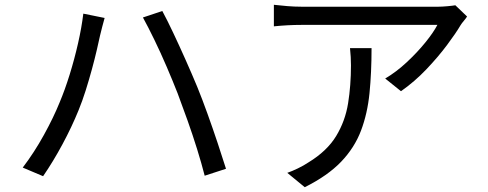

<svg xmlns="http://www.w3.org/2000/svg" viewBox="-20 -745 2040 802"><path d="M229 -317Q251 -369 271 -433.5Q291 -498 306 -564Q321 -630 328 -688L417 -670Q412 -653 407 -633Q402 -613 398 -597Q393 -574 384.5 -537Q376 -500 364 -456Q352 -412 338 -367.5Q324 -323 308 -284Q280 -215 241 -142.5Q202 -70 160 -9L75 -45Q123 -108 163.5 -181.5Q204 -255 229 -317ZM722 -355Q702 -406 676.5 -465.5Q651 -525 624.5 -579.5Q598 -634 577 -672L658 -699Q678 -662 703.5 -608Q729 -554 755.5 -494.5Q782 -435 804 -382Q824 -333 846.5 -270.5Q869 -208 889.5 -146.5Q910 -85 924 -40L835 -11Q822 -62 803.5 -121.5Q785 -181 763.5 -241.5Q742 -302 722 -355Z M1442 -544H1532Q1532 -442 1523.5 -356.5Q1515 -271 1488 -199.5Q1461 -128 1405 -69.5Q1349 -11 1253 37L1180 -23Q1200 -30 1224 -41.5Q1248 -53 1269 -67Q1346 -114 1384 -176.5Q1422 -239 1434 -313.5Q1446 -388 1446 -472Q1446 -490 1445 -507Q1444 -524 1442 -544ZM1882 -723 1931 -676Q1926 -668 1917.5 -658Q1909 -648 1904 -640Q1884 -606 1847 -556.5Q1810 -507 1761 -455.5Q1712 -404 1655 -364L1589 -417Q1635 -444 1679 -485Q1723 -526 1757 -568Q1791 -610 1807 -641H1238Q1184 -641 1124 -635V-725Q1150 -722 1180 -719.5Q1210 -717 1238 -717H1812Q1826 -717 1848.5 -719Q1871 -721 1882 -723Z"/></svg>

Font: Noto IKEA Simplified Chinese
Style: Regular
Weight: 400
Designer: Monotype Design Team
Foundry: Monotype Imaging Inc.
Version: Version 1.100